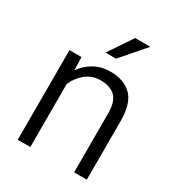

<svg xmlns="http://www.w3.org/2000/svg" viewBox="-178 -865 907 980"><g transform="rotate(30 275.5 -375.0)"><path d="M290 -474.6Q237.8 -474.6 201.4 -444.3Q165 -414.1 147 -371.1V0H72.8V-528.3H143.6L146 -451.7Q173.8 -491.7 215.8 -514.9Q257.8 -538.1 310.5 -538.1Q389.2 -538.1 434.6 -493.9Q480 -449.7 480 -345.2V0H405.3V-345.7Q405.3 -417.5 374.8 -446Q344.2 -474.6 290 -474.6ZM238.3 -609.4 332.5 -749.5H421.9L300.3 -609.4Z"/></g></svg>

Font: Vazirmatn RD FD Light
Style: Regular
Weight: 300
Designer: Saber Rastikerdar
Foundry: Saber Rastikerdar
Version: Version 33.003